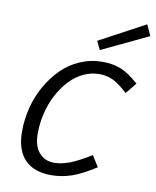

<svg xmlns="http://www.w3.org/2000/svg" viewBox="-99 -1000 889 1091"><g transform="rotate(10 345.0 -454.5)"><path d="M397 -782.2 661.1 -923.8 689.9 -860.8 420.9 -732.9ZM271 15.1Q170.9 15.1 118.4 -40Q65.9 -95.2 65.9 -201.2Q65.9 -270 83 -338.1Q100.1 -406.2 133.8 -465.8Q167.5 -525.4 212.9 -571Q258.3 -616.7 319.3 -643.3Q380.4 -669.9 448.2 -669.9Q509.3 -669.9 555.7 -651.1Q602.1 -632.3 659.2 -581.1L607.9 -518.1Q555.7 -565.9 520.5 -582Q485.4 -598.1 442.9 -598.1Q395 -598.1 350.3 -576.7Q305.7 -555.2 270.8 -517.1Q235.8 -479 209.7 -429.4Q183.6 -379.9 169.7 -321.8Q155.8 -263.7 155.8 -204.1Q155.8 -132.8 189 -95Q222.2 -57.1 274.9 -57.1Q317.9 -57.1 365.2 -75.2Q412.6 -93.3 485.8 -138.2L525.9 -75.2Q447.8 -24.9 389.9 -4.9Q332 15.1 271 15.1Z"/></g></svg>

Font: IntelOne Mono
Style: Italic
Weight: 400
Italic angle: -16°
Designer: Fred Shallcrass
Foundry: Frere-Jones Type LLC
Version: Version 1.200;hotconv 1.1.0;makeotfexe 2.6.0;FJTRelease1.2